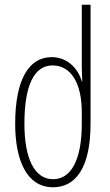

<svg xmlns="http://www.w3.org/2000/svg" viewBox="-20 -780 466 810"><path d="M204 10C299 10 362 -72 362 -258V-760H325V-506C325 -484 326 -463 327 -437H325C311 -487 267 -539 198 -539C100 -539 44 -441 44 -258C44 -109 90 10 204 10ZM204 -24C125 -24 83 -112 83 -258C83 -420 124 -504 202 -504C280 -504 325 -428 325 -307V-257C325 -110 282 -24 204 -24Z"/></svg>

Font: Noto Sans Georgian ExtraCondensed ExtraLight
Style: Regular
Weight: 200
Width: 2
Designer: Monotype Design Team, Akaki Razmadze
Foundry: Google LLC
Version: Version 2.005